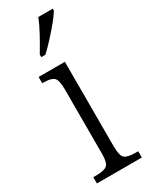

<svg xmlns="http://www.w3.org/2000/svg" viewBox="-201 -807 663 848"><g transform="rotate(-30 130.0 -383.0)"><path d="M21 0V-32H37Q75 -32 90.5 -43.5Q106 -55 106 -103V-431Q106 -479 91.5 -491.5Q77 -504 41 -504H33V-536H167V-106Q167 -56 182 -44Q197 -32 236 -32H250V0ZM87 -619Q109 -656 130 -694Q151 -732 164 -766H238V-756Q228 -739 205.5 -711.5Q183 -684 157 -655.5Q131 -627 108 -606H87Z"/></g></svg>

Font: Noto Serif Condensed Light
Style: Regular
Weight: 300
Width: 3
Designer: Monotype Design Team
Foundry: Monotype Imaging Inc.
Version: Version 2.013